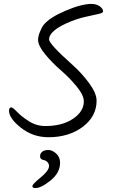

<svg xmlns="http://www.w3.org/2000/svg" viewBox="-20 -724 579 978"><path d="M472 -211Q472 -131 401.5 -78Q331 -25 227 -25Q148 -25 87 -73Q26 -121 26 -160Q26 -177 38 -177Q45 -177 67.5 -153.5Q90 -130 128 -106Q166 -82 211 -82Q297 -82 352 -119Q407 -156 407 -208Q407 -239 370.5 -283.5Q334 -328 290.5 -365.5Q247 -403 210.5 -447Q174 -491 174 -521Q174 -538 183 -561Q192 -584 202 -597Q233 -635 314 -669.5Q395 -704 446 -704Q471 -704 488 -692Q505 -680 505 -666Q505 -658 484.5 -653.5Q464 -649 421 -639.5Q378 -630 341 -615Q230 -570 230 -523Q230 -500 351 -392Q396 -352 434 -300.5Q472 -249 472 -211ZM230 122Q229 109 221.5 101.5Q214 94 206 92Q184 89 184 72Q184 58 195 49Q206 40 226 40Q246 40 266 58Q286 76 286 105Q286 156 238 195Q190 234 160 234Q145 234 145 224Q145 214 186.5 180.5Q228 147 230 122Z"/></svg>

Font: Kalam Light
Style: Regular
Weight: 300
Version: Version 2.001;PS 1.0;hotconv 1.0.79;makeotf.lib2.5.61930; tt